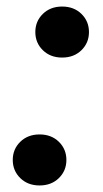

<svg xmlns="http://www.w3.org/2000/svg" viewBox="-20 -558 314 587"><path d="M101 9Q65 9 42 -13.5Q19 -36 19 -69Q19 -102 42 -124.5Q65 -147 101 -147Q137 -147 160 -124.5Q183 -102 183 -69Q183 -36 160 -13.5Q137 9 101 9ZM170 -382Q134 -382 111 -404.5Q88 -427 88 -460Q88 -493 111 -515.5Q134 -538 170 -538Q206 -538 229 -515.5Q252 -493 252 -460Q252 -427 229 -404.5Q206 -382 170 -382Z"/></svg>

Font: DM Sans 9pt
Style: Bold Italic
Weight: 700
Italic angle: -10°
Version: Version 4.004;gftools[0.9.30]